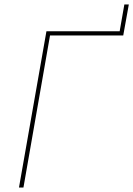

<svg xmlns="http://www.w3.org/2000/svg" viewBox="-20 -840 597 860"><path d="M188 -700H516L537 -820H557L532 -681H204L85 0H65Z"/></svg>

Font: Fixel Italic Variable Display Thin
Style: Italic
Weight: 100
Italic angle: -10°
Designer: AlfaBravo + MacPaw
Foundry: Kyrylo Tkachov, Marchela Mozhyna, Serhii Makarenko, Maria Weinstein, Zakhar Kryvoshyya
Version: Version 1.210;Glyphs 3.2 (3217)